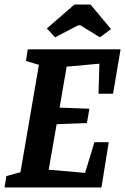

<svg xmlns="http://www.w3.org/2000/svg" viewBox="-27 -824 550 844"><path d="M406 -412 410 -544 266 -531 235 -351 366 -346 355 -283 222 -278 187 -78 347 -64 388 -199H451L419 0H-7L1 -50L63 -67L144 -539L87 -556L95 -607H503L470 -412ZM179 -699 300 -804H371L461 -696L412 -660L326 -713H317L215 -660Z"/></svg>

Font: Grenze SemiBold
Style: Italic
Weight: 600
Italic angle: -10°
Designer: Renata Polastri
Foundry: Omnibus-Type
Version: Version 1.002; ttfautohint (v1.8)